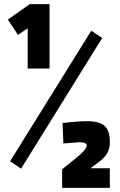

<svg xmlns="http://www.w3.org/2000/svg" viewBox="-20 -810 582 930"><path d="M18 -715 124 -790H220V-478H114V-673L67 -641ZM29 -29 422 -661 475 -626 82 7ZM512 100H281V10L354 -49Q400 -86 400 -106Q400 -121 363 -121L287 -115L283 -214Q356 -223 401 -223Q462 -223 487 -200Q512 -177 512 -123Q512 -90 499 -67.5Q486 -45 456 -23L418 5H512Z"/></svg>

Font: TitilliumText
Style: ExtraBold
Weight: 800
Designer: Accademia di Belle Arti di Urbino and others
Foundry: Accademia di Belle Arti di Urbino and others.
Version: Version 60.001